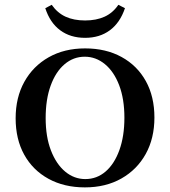

<svg xmlns="http://www.w3.org/2000/svg" viewBox="-20 -789 726 820"><path d="M342.7 11.3Q254 11.3 187.1 -25.4Q120.2 -62.1 83.5 -128.2Q46.8 -194.4 46.8 -283.9Q46.8 -372.6 83.9 -439.5Q121 -506.5 187.9 -544.4Q254.8 -582.3 343.5 -582.3Q432.3 -582.3 499.2 -545.6Q566.1 -508.9 602.8 -442.7Q639.5 -376.6 639.5 -287.1Q639.5 -198.4 602.4 -131.5Q565.3 -64.5 498.4 -26.6Q431.5 11.3 342.7 11.3ZM344.4 -24.2Q393.5 -24.2 431 -56.5Q468.5 -88.7 489.9 -148Q511.3 -207.3 511.3 -286.3Q511.3 -366.1 489.1 -424.6Q466.9 -483.1 428.2 -514.9Q389.5 -546.8 341.9 -546.8Q293.5 -546.8 255.6 -514.5Q217.7 -482.3 196.4 -423.4Q175 -364.5 175 -284.7Q175 -204.8 197.6 -146.4Q220.2 -87.9 258.5 -56Q296.8 -24.2 344.4 -24.2ZM343.5 -627.4Q280.6 -627.4 237.1 -659.7Q193.5 -691.9 173.4 -754L200.8 -768.5Q225 -733.9 260.1 -717.7Q295.2 -701.6 343.5 -701.6Q391.1 -701.6 426.6 -717.7Q462.1 -733.9 485.5 -768.5L513.7 -754Q492.7 -691.9 449.2 -659.7Q405.6 -627.4 343.5 -627.4Z"/></svg>

Font: Playfair 9pt
Style: Bold
Weight: 700
Designer: Claus Eggers Sørensen
Foundry: Claus Eggers Sørensen
Version: Version 2.203